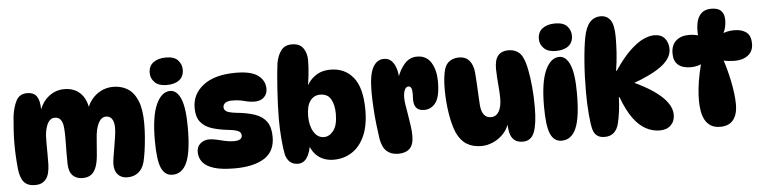

<svg xmlns="http://www.w3.org/2000/svg" viewBox="-47 -1024 5055 1271"><g transform="rotate(-5 2480.5 -389.0)"><path d="M533 -458Q543 -499 568.5 -532Q594 -565 631.5 -584.5Q669 -604 714 -604Q767 -604 808.5 -579Q850 -554 874 -497Q898 -440 898 -345Q898 -298 894 -250Q890 -202 884 -161Q878 -120 871 -92Q859 -46 829.5 -22.5Q800 1 757 1Q717 1 694 -23.5Q671 -48 671 -93Q671 -111 676 -141Q681 -171 687 -206Q693 -241 698 -275Q703 -309 703 -334Q703 -371 689 -391.5Q675 -412 650 -412Q618 -412 598.5 -374Q579 -336 575 -264Q571 -207 567 -162.5Q563 -118 553 -89Q541 -54 519 -37Q497 -20 460 -20Q420 -20 395.5 -44Q371 -68 369 -120Q368 -151 368.5 -194Q369 -237 369.5 -279Q370 -321 368 -349Q366 -393 352 -413.5Q338 -434 311 -434Q282 -434 265 -404.5Q248 -375 243 -322Q242 -297 242 -261Q242 -225 242.5 -189.5Q243 -154 242 -130Q240 -61 214.5 -31Q189 -1 144 -1Q93 -1 68.5 -30.5Q44 -60 38 -125Q34 -166 32 -206.5Q30 -247 30 -288Q30 -329 33 -376Q36 -423 40 -466Q48 -528 70 -570Q92 -612 142 -612Q187 -612 206.5 -583.5Q226 -555 226 -496Q226 -476 223 -459L220 -479Q240 -544 286 -580.5Q332 -617 389 -617Q461 -617 502 -571.5Q543 -526 547 -446Z M1078 -767Q1134 -767 1158.5 -740Q1183 -713 1183 -677Q1183 -633 1153 -609Q1123 -585 1068 -585Q1016 -585 989.5 -611.5Q963 -638 963 -673Q963 -720 995 -743.5Q1027 -767 1078 -767ZM1087 -544Q1132 -544 1157.5 -484Q1183 -424 1183 -293Q1183 -132 1151.5 -61Q1120 10 1055 10Q1005 10 981.5 -42.5Q958 -95 958 -226Q958 -387 994 -465.5Q1030 -544 1087 -544Z M1530 -626Q1633 -626 1678.5 -591.5Q1724 -557 1724 -502Q1724 -469 1701.5 -447Q1679 -425 1639 -425Q1607 -425 1571 -435Q1535 -445 1489 -445Q1460 -445 1445 -434Q1430 -423 1430 -406Q1430 -389 1445 -378.5Q1460 -368 1508 -362Q1583 -355 1634 -337.5Q1685 -320 1711 -283Q1737 -246 1737 -182Q1737 -85 1666 -40.5Q1595 4 1469 4Q1383 4 1331.5 -12Q1280 -28 1257 -57.5Q1234 -87 1234 -125Q1234 -161 1258.5 -181.5Q1283 -202 1316 -202Q1339 -202 1365 -196Q1391 -190 1420 -183Q1449 -176 1479 -176Q1534 -176 1534 -209Q1534 -220 1528 -228.5Q1522 -237 1505 -243Q1488 -249 1453 -253Q1387 -260 1339.5 -275.5Q1292 -291 1265.5 -324.5Q1239 -358 1239 -417Q1239 -510 1315 -568Q1391 -626 1530 -626Z M1889 10Q1858 10 1837 -7.5Q1816 -25 1807 -59Q1799 -99 1793.5 -162.5Q1788 -226 1788 -298Q1788 -338 1790 -389Q1792 -440 1795.5 -492Q1799 -544 1803 -589.5Q1807 -635 1811 -664Q1821 -718 1845.5 -749.5Q1870 -781 1917 -781Q1968 -781 1991.5 -748Q2015 -715 2015 -667Q2015 -623 2008.5 -563Q2002 -503 1989 -441L1975 -439Q1986 -482 2009.5 -516.5Q2033 -551 2069.5 -571.5Q2106 -592 2156 -592Q2252 -592 2308 -522.5Q2364 -453 2364 -306Q2364 -203 2333 -134Q2302 -65 2248.5 -30.5Q2195 4 2127 4Q2063 4 2019.5 -33Q1976 -70 1963 -140L1982 -129Q1972 -57 1949 -23.5Q1926 10 1889 10ZM2076 -151Q2112 -151 2139.5 -186.5Q2167 -222 2167 -297Q2167 -357 2145.5 -395Q2124 -433 2074 -433Q2033 -433 2008 -399.5Q1983 -366 1983 -298Q1983 -234 2008.5 -192.5Q2034 -151 2076 -151Z M2415 -423Q2415 -534 2441.5 -583Q2468 -632 2515 -632Q2548 -632 2567.5 -610.5Q2587 -589 2596 -557.5Q2605 -526 2605 -494L2600 -496Q2617 -550 2651 -589Q2685 -628 2735 -628Q2798 -628 2828.5 -577.5Q2859 -527 2859 -452Q2859 -352 2829.5 -312Q2800 -272 2752 -272Q2715 -272 2698 -294.5Q2681 -317 2685 -365Q2687 -406 2681 -421Q2675 -436 2662 -436Q2645 -436 2636 -416Q2627 -396 2627 -363Q2627 -343 2632 -312.5Q2637 -282 2643 -246Q2649 -210 2654 -174.5Q2659 -139 2659 -109Q2659 -49 2632 -23.5Q2605 2 2557 2Q2510 2 2481 -23Q2452 -48 2441 -105Q2435 -144 2428.5 -200Q2422 -256 2418.5 -316Q2415 -376 2415 -423Z M3385 -6Q3347 -6 3327 -24.5Q3307 -43 3300 -72.5Q3293 -102 3293 -135L3298 -139Q3284 -96 3254 -65Q3224 -34 3185.5 -17.5Q3147 -1 3109 -1Q3052 -1 3011.5 -26Q2971 -51 2946 -106Q2925 -154 2912 -233.5Q2899 -313 2899 -398Q2899 -439 2903 -473Q2907 -507 2914 -530Q2925 -565 2950.5 -581.5Q2976 -598 3012 -598Q3055 -598 3079.5 -569.5Q3104 -541 3109 -491Q3112 -460 3114 -419Q3116 -378 3118 -338Q3120 -298 3122 -270Q3126 -227 3143 -206.5Q3160 -186 3188 -186Q3223 -186 3241.5 -217.5Q3260 -249 3260 -305Q3260 -334 3257 -371Q3254 -408 3251.5 -443Q3249 -478 3249 -501Q3249 -563 3273 -590Q3297 -617 3340 -617Q3375 -617 3400 -601.5Q3425 -586 3437 -557Q3451 -528 3461 -477.5Q3471 -427 3477 -363.5Q3483 -300 3483 -229Q3483 -117 3461.5 -61.5Q3440 -6 3385 -6Z M3664 -767Q3720 -767 3744.5 -740Q3769 -713 3769 -677Q3769 -633 3739 -609Q3709 -585 3654 -585Q3602 -585 3575.5 -611.5Q3549 -638 3549 -673Q3549 -720 3581 -743.5Q3613 -767 3664 -767ZM3673 -544Q3718 -544 3743.5 -484Q3769 -424 3769 -293Q3769 -132 3737.5 -61Q3706 10 3641 10Q3591 10 3567.5 -42.5Q3544 -95 3544 -226Q3544 -387 3580 -465.5Q3616 -544 3673 -544Z M3927 10Q3896 10 3877 -4Q3858 -18 3850 -46Q3841 -78 3835 -147Q3829 -216 3829 -297Q3829 -402 3836.5 -499Q3844 -596 3856 -658Q3869 -726 3897.5 -757Q3926 -788 3969 -788Q4011 -788 4034 -755Q4057 -722 4057 -641Q4057 -594 4053.5 -538Q4050 -482 4040 -419H4044Q4100 -502 4149 -548.5Q4198 -595 4238.5 -613.5Q4279 -632 4311 -632Q4358 -632 4381.5 -603.5Q4405 -575 4405 -533Q4405 -473 4338.5 -422Q4272 -371 4131 -321L4137 -337Q4222 -299 4279.5 -259Q4337 -219 4366 -178.5Q4395 -138 4395 -97Q4395 -54 4368 -27.5Q4341 -1 4294 -1Q4247 -1 4202.5 -24.5Q4158 -48 4119 -101.5Q4080 -155 4047 -244H4043Q4042 -196 4035.5 -148.5Q4029 -101 4021 -70Q4012 -33 3989 -11.5Q3966 10 3927 10Z M4614 -602H4601Q4597 -646 4604 -685.5Q4611 -725 4635 -749.5Q4659 -774 4703 -774Q4748 -774 4768.5 -752.5Q4789 -731 4789 -692Q4789 -637 4765 -598L4754 -600Q4794 -619 4842 -619Q4892 -619 4922 -596.5Q4952 -574 4952 -520Q4952 -470 4917.5 -443.5Q4883 -417 4831 -417Q4810 -417 4786.5 -419.5Q4763 -422 4741 -428L4749 -442Q4761 -410 4772 -369.5Q4783 -329 4792 -286Q4801 -243 4806 -201.5Q4811 -160 4811 -128Q4811 -64 4782.5 -27Q4754 10 4695 10Q4657 10 4632.5 -5.5Q4608 -21 4594 -47Q4580 -73 4574.5 -107Q4569 -141 4569 -177Q4569 -214 4574 -259.5Q4579 -305 4589.5 -354.5Q4600 -404 4613 -449L4626 -426Q4589 -400 4534 -400Q4481 -400 4451.5 -425Q4422 -450 4422 -501Q4422 -555 4454 -584.5Q4486 -614 4541 -614Q4562 -614 4581 -610.5Q4600 -607 4614 -602Z"/></g></svg>

Font: DynaPuff SemiBold
Style: Regular
Weight: 600
Designer: Toshi Omagari, Jennifer Daniel
Foundry: Google Fonts
Version: Version 2.000